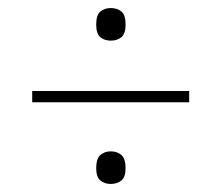

<svg xmlns="http://www.w3.org/2000/svg" viewBox="-20 -597 550 477"><path d="M255 -496Q240 -496 229.5 -504.5Q219 -513 219 -536Q219 -560 229.5 -568.5Q240 -577 255 -577Q271 -577 281.5 -568.5Q292 -560 292 -536Q292 -513 281.5 -504.5Q271 -496 255 -496ZM60 -343V-371H450V-343ZM255 -140Q240 -140 229.5 -148.5Q219 -157 219 -179Q219 -203 229.5 -212Q240 -221 255 -221Q271 -221 281.5 -212Q292 -203 292 -179Q292 -157 281.5 -148.5Q271 -140 255 -140Z"/></svg>

Font: Noto Serif Ethiopic SemiCondensed Thin
Style: Regular
Weight: 100
Width: 4
Designer: Monotype Design Team
Foundry: Monotype Imaging Inc.
Version: Version 2.102; ttfautohint (v1.8.4.7-5d5b)